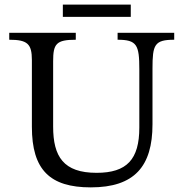

<svg xmlns="http://www.w3.org/2000/svg" viewBox="-20 -799 792 831"><path d="M734 -657H489V-627C573 -627 583 -604 583 -499V-247C583 -109 529 -51 398 -51C255 -51 210 -121 210 -251V-534C210 -609 223 -627 308 -627V-657H20V-627C99 -627 118 -609 118 -539V-250C118 -64 196 12 373 12C562 12 640 -79 640 -261V-502C640 -605 648 -627 734 -627ZM546 -726V-779H252V-726Z"/></svg>

Font: STIX Two Math
Style: Regular
Weight: 400
Designer: Ross Mills, John Hudson & Paul Hanslow, Tiro Typeworks Ltd; with portions MicroPress Inc., with additions and correction
Foundry: Tiro Typeworks Ltd
Version: Version 2.02 b142